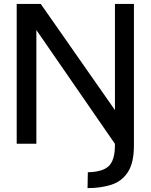

<svg xmlns="http://www.w3.org/2000/svg" viewBox="-20 -735 770 982"><path d="M427.7 227.1 429.2 146Q504.9 144.5 536.4 114.3Q567.9 84 567.9 5.9V0H567.4L166 -581.5V0H65.4V-714.8H188.5L567.9 -171.9V-714.8H665V8.3Q665 97.2 634.5 144.5Q604 191.9 550.5 209.5Q497.1 227.1 427.7 227.1Z"/></svg>

Font: Pontano Sans
Style: Bold
Weight: 700
Designer: Vernon Adams
Foundry: Vernon Adams
Version: Version 2.001